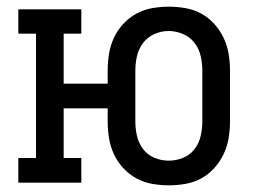

<svg xmlns="http://www.w3.org/2000/svg" viewBox="-20 -548 790 576"><path d="M486 8Q461 8 436 3.5Q411 -1 389 -13Q367 -25 349.5 -44Q332 -63 321.5 -86Q311 -109 307 -134Q303 -159 303 -184V-223H171V-74H224V0H35V-74H88V-447H35V-520H224V-447H171V-297H303V-336Q303 -361 307 -386Q311 -411 321.5 -434Q332 -457 349.5 -476Q367 -495 389 -507Q411 -519 436 -523.5Q461 -528 486 -528Q512 -528 537 -523.5Q562 -519 584 -507Q606 -495 623 -476Q640 -457 651 -434Q662 -411 666 -386Q670 -361 670 -336V-184Q670 -159 666 -134Q662 -109 651 -86Q640 -63 623 -44Q606 -25 584 -13Q562 -1 537 3.5Q512 8 486 8ZM486 -66Q508 -66 529 -74.5Q550 -83 563.5 -100.5Q577 -118 582 -140Q587 -162 587 -184V-336Q587 -358 582 -380Q577 -402 563.5 -419.5Q550 -437 529 -446Q508 -455 486 -455Q464 -455 443.5 -446Q423 -437 409.5 -419.5Q396 -402 391 -380Q386 -358 386 -336V-184Q386 -162 391 -140Q396 -118 409.5 -100.5Q423 -83 443.5 -74.5Q464 -66 486 -66Z"/></svg>

Font: Iosevka Plex Etoile
Style: Regular
Weight: 400
Designer: Belleve Invis
Foundry: Belleve Invis
Version: Version 25.1.1; ttfautohint (v1.8.4)